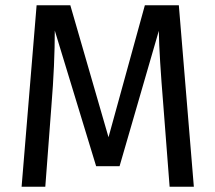

<svg xmlns="http://www.w3.org/2000/svg" viewBox="-20 -709 818 729"><path d="M659 -689H530L392 -188L247 -689H119L62 0H152L175 -304C184 -413 188 -510 188 -593L345 -78H434L583 -592C584 -527 590 -433 600 -311L624 0H716Z"/></svg>

Font: Fira Sans
Style: Regular
Weight: 400
Designer: Carrois Corporate & Edenspiekermann AG
Foundry: Carrois Corporate GbR & Edenspiekermann AG
Version: Version 4.203